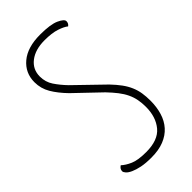

<svg xmlns="http://www.w3.org/2000/svg" viewBox="-227 -767 834 834"><g transform="rotate(-45 189.5 -350.0)"><path d="M207 -710Q270 -710 299.5 -696.5Q329 -683 329 -670Q329 -657 318 -649Q305 -660 276.5 -669.5Q248 -679 203 -679Q146 -679 111.5 -652.5Q77 -626 77 -582Q77 -548 95 -521Q113 -494 139 -467L266 -344Q288 -321 303 -300.5Q318 -280 327 -259Q336 -238 339.5 -216Q343 -194 343 -168Q343 -129 333 -96Q323 -63 302 -39.5Q281 -16 248.5 -3Q216 10 171 10Q136 10 111.5 5Q87 0 70.5 -7.5Q54 -15 46.5 -23.5Q39 -32 39 -38Q39 -52 53 -61Q69 -46 95.5 -34.5Q122 -23 172 -23Q245 -23 277.5 -62Q310 -101 310 -163Q310 -187 306 -208Q302 -229 292.5 -249Q283 -269 267.5 -289Q252 -309 230 -332L116 -441Q82 -476 62.5 -509Q43 -542 43 -581Q43 -638 86 -674Q129 -710 207 -710Z"/></g></svg>

Font: Yanone Kaffeesatz Thin
Style: Regular
Weight: 250
Designer: Yanone
Foundry: Yanone Font Production. Not for release.
Version: Version 1.002